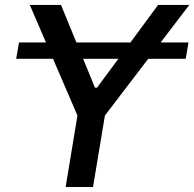

<svg xmlns="http://www.w3.org/2000/svg" viewBox="-20 -747 776 767"><path d="M733 -577.4H621.8L736.2 -727.3H611.5L501.1 -577.4H285.2L223.7 -727.3H99.1L163.7 -577.4H55.8L44.7 -512.1H191.8L289.4 -285.5L242.2 0H351.6L399.1 -285.5L572.1 -512.1H721.9ZM312.1 -512.1H452.8L367.5 -396.7H359.4Z"/></svg>

Font: Margiela Sans Medium
Style: Italic
Weight: 500
Italic angle: -9.39999°
Designer: Stefan Endress, Andreas Faust
Version: Version 1.100;FEAKit 1.0